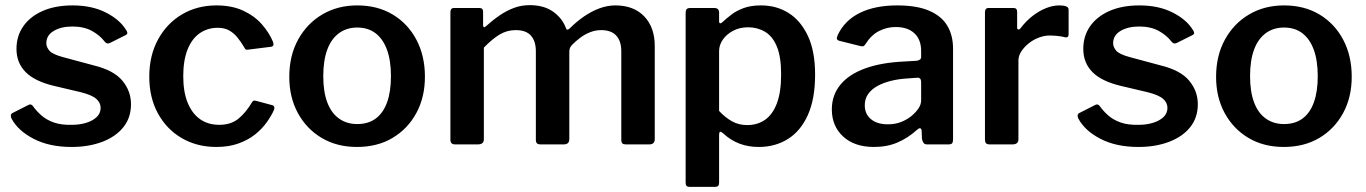

<svg xmlns="http://www.w3.org/2000/svg" viewBox="-20 -561 5308 746"><path d="M387 -399Q368 -424 337 -441Q306 -458 261 -458Q218 -458 189 -441Q160 -424 160 -393Q160 -378 172 -364Q184 -350 225 -339L344 -307Q422 -288 455.5 -247.5Q489 -207 489 -156Q489 -104 459.5 -67Q430 -30 377.5 -10Q325 10 258 10Q172 10 111 -21.5Q50 -53 25 -100Q22 -106 22 -111.5Q22 -117 27 -121L86 -151Q94 -156 99 -155Q104 -154 107 -150Q122 -129 141.5 -112Q161 -95 189.5 -85Q218 -75 259 -76Q290 -76 315.5 -84Q341 -92 356 -106.5Q371 -121 371 -142Q371 -162 354 -177Q337 -192 293 -203L191 -227Q115 -245 79.5 -281Q44 -317 44 -371Q44 -421 70.5 -459Q97 -497 146 -518.5Q195 -540 262 -540Q336 -540 390 -513Q444 -486 469 -446Q473 -441 474.5 -435Q476 -429 469 -425L407 -394Q401 -391 396 -392.5Q391 -394 387 -399Z M821 -540Q881 -540 925 -519.5Q969 -499 997.5 -466.5Q1026 -434 1041 -398Q1047 -380 1031 -379L943 -368Q933 -366 929 -377Q916 -399 902 -416Q888 -433 870 -443Q852 -453 826 -453Q786 -453 755.5 -431.5Q725 -410 708.5 -368Q692 -326 692 -265Q692 -203 709.5 -161Q727 -119 758 -97.5Q789 -76 832 -76Q877 -76 906 -99.5Q935 -123 960 -165Q963 -169 966 -170Q969 -171 976 -169L1039 -152Q1049 -149 1045 -135Q1035 -112 1016.5 -86Q998 -60 971 -38.5Q944 -17 906.5 -3.5Q869 10 821 10Q745 10 686 -24.5Q627 -59 593.5 -120.5Q560 -182 560 -263Q560 -345 594 -407.5Q628 -470 687 -505Q746 -540 821 -540Z M1367 10Q1289 10 1230 -25Q1171 -60 1137.5 -121.5Q1104 -183 1104 -262Q1104 -345 1138.5 -407.5Q1173 -470 1232.5 -505Q1292 -540 1368 -540Q1447 -540 1506 -504.5Q1565 -469 1598 -406.5Q1631 -344 1631 -263Q1631 -183 1597.5 -121.5Q1564 -60 1505 -25Q1446 10 1367 10ZM1368 -79Q1411 -79 1440 -100.5Q1469 -122 1484 -163.5Q1499 -205 1499 -265Q1499 -326 1483.5 -368Q1468 -410 1439 -432Q1410 -454 1368 -454Q1327 -454 1297 -432Q1267 -410 1251.5 -368Q1236 -326 1236 -265Q1236 -205 1251.5 -163.5Q1267 -122 1297 -100.5Q1327 -79 1368 -79Z M1748 0Q1730 0 1730 -18V-513Q1730 -530 1744 -530H1843Q1857 -530 1857 -515V-463Q1857 -457 1860 -455.5Q1863 -454 1868 -459Q1896 -484 1922.5 -502Q1949 -520 1977.5 -530.5Q2006 -541 2038 -541Q2094 -541 2130 -515Q2166 -489 2180 -449Q2182 -445 2186 -446Q2190 -447 2194 -451Q2220 -477 2249 -497Q2278 -517 2309 -528.5Q2340 -540 2371 -540Q2442 -540 2483 -497.5Q2524 -455 2524 -382V-21Q2524 0 2503 0H2411Q2402 0 2398 -4Q2394 -8 2394 -18V-362Q2394 -401 2374.5 -422.5Q2355 -444 2316 -444Q2293 -444 2272 -435.5Q2251 -427 2234 -414Q2217 -401 2204 -388Q2197 -381 2194.5 -374.5Q2192 -368 2192 -359V-21Q2192 0 2171 0H2079Q2071 0 2066.5 -4Q2062 -8 2062 -18V-362Q2062 -401 2043 -422.5Q2024 -444 1984 -444Q1950 -444 1921.5 -427Q1893 -410 1860 -376V-20Q1860 0 1837 0H1748Z M2755 -530Q2774 -530 2774 -512V-478Q2774 -471 2778 -470.5Q2782 -470 2787 -475Q2802 -489 2821.5 -504Q2841 -519 2869 -529.5Q2897 -540 2937 -540Q2997 -540 3044 -510.5Q3091 -481 3119 -421.5Q3147 -362 3147 -271Q3147 -177 3119 -114.5Q3091 -52 3041.5 -21Q2992 10 2928 10Q2887 10 2853 -3Q2819 -16 2792 -41Q2782 -50 2778 -49Q2774 -48 2774 -35V149Q2774 165 2760 165H2658Q2644 165 2644 149V-510Q2644 -521 2648 -525.5Q2652 -530 2664 -530H2755ZM2774 -130Q2797 -105 2823.5 -90Q2850 -75 2883 -75Q2923 -75 2952.5 -95.5Q2982 -116 2998.5 -159.5Q3015 -203 3015 -272Q3015 -340 2998.5 -380Q2982 -420 2952.5 -437.5Q2923 -455 2887 -455Q2854 -455 2828.5 -441.5Q2803 -428 2788.5 -407Q2774 -386 2774 -363V-130Z M3541 -55Q3508 -25 3467.5 -7.5Q3427 10 3376 10Q3300 10 3256 -30.5Q3212 -71 3212 -136Q3212 -191 3245 -231.5Q3278 -272 3341 -295Q3404 -318 3493 -322L3543 -325Q3548 -326 3553.5 -329Q3559 -332 3559 -340V-363Q3559 -407 3533 -431.5Q3507 -456 3460 -456Q3426 -456 3395.5 -440.5Q3365 -425 3343 -390Q3339 -384 3335.5 -382Q3332 -380 3323 -382L3239 -403Q3234 -405 3232 -409Q3230 -413 3235 -425Q3262 -482 3321 -511Q3380 -540 3466 -540Q3543 -540 3591 -519Q3639 -498 3661 -460.5Q3683 -423 3683 -372V-20Q3683 -9 3679.5 -4.5Q3676 0 3666 0H3581Q3572 0 3567.5 -7Q3563 -14 3562 -24L3561 -54Q3558 -71 3541 -55ZM3559 -242Q3559 -260 3544 -259L3503 -256Q3470 -254 3440.5 -246.5Q3411 -239 3388.5 -226.5Q3366 -214 3353 -195.5Q3340 -177 3340 -152Q3340 -118 3364 -98Q3388 -78 3430 -78Q3458 -78 3481 -87Q3504 -96 3521 -110Q3538 -124 3548.5 -139.5Q3559 -155 3559 -171V-242Z M3825 0Q3815 0 3811 -4.5Q3807 -9 3807 -18V-513Q3807 -530 3821 -530H3918Q3932 -530 3932 -515V-454Q3932 -448 3936 -446.5Q3940 -445 3945 -451Q3967 -480 3992.5 -499.5Q4018 -519 4044.5 -529.5Q4071 -540 4096 -540Q4132 -540 4132 -524V-428Q4132 -414 4119 -416Q4104 -420 4087.5 -421.5Q4071 -423 4057 -423Q4038 -423 4016.5 -415Q3995 -407 3977 -392.5Q3959 -378 3948 -361Q3937 -344 3937 -326V-20Q3937 0 3914 0H3825Z M4532 -399Q4513 -424 4482 -441Q4451 -458 4406 -458Q4363 -458 4334 -441Q4305 -424 4305 -393Q4305 -378 4317 -364Q4329 -350 4370 -339L4489 -307Q4567 -288 4600.5 -247.5Q4634 -207 4634 -156Q4634 -104 4604.5 -67Q4575 -30 4522.5 -10Q4470 10 4403 10Q4317 10 4256 -21.5Q4195 -53 4170 -100Q4167 -106 4167 -111.5Q4167 -117 4172 -121L4231 -151Q4239 -156 4244 -155Q4249 -154 4252 -150Q4267 -129 4286.5 -112Q4306 -95 4334.5 -85Q4363 -75 4404 -76Q4435 -76 4460.5 -84Q4486 -92 4501 -106.5Q4516 -121 4516 -142Q4516 -162 4499 -177Q4482 -192 4438 -203L4336 -227Q4260 -245 4224.5 -281Q4189 -317 4189 -371Q4189 -421 4215.5 -459Q4242 -497 4291 -518.5Q4340 -540 4407 -540Q4481 -540 4535 -513Q4589 -486 4614 -446Q4618 -441 4619.5 -435Q4621 -429 4614 -425L4552 -394Q4546 -391 4541 -392.5Q4536 -394 4532 -399Z M4968 10Q4890 10 4831 -25Q4772 -60 4738.5 -121.5Q4705 -183 4705 -262Q4705 -345 4739.5 -407.5Q4774 -470 4833.5 -505Q4893 -540 4969 -540Q5048 -540 5107 -504.5Q5166 -469 5199 -406.5Q5232 -344 5232 -263Q5232 -183 5198.5 -121.5Q5165 -60 5106 -25Q5047 10 4968 10ZM4969 -79Q5012 -79 5041 -100.5Q5070 -122 5085 -163.5Q5100 -205 5100 -265Q5100 -326 5084.5 -368Q5069 -410 5040 -432Q5011 -454 4969 -454Q4928 -454 4898 -432Q4868 -410 4852.5 -368Q4837 -326 4837 -265Q4837 -205 4852.5 -163.5Q4868 -122 4898 -100.5Q4928 -79 4969 -79Z"/></svg>

Font: Libre Franklin SemiBold
Style: Regular
Weight: 600
Designer: Pablo Impallari, Rodrigo Fuenzalida, Nhung Nguyen
Foundry: Impallari Type
Version: Version 3.000